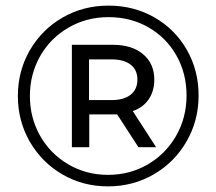

<svg xmlns="http://www.w3.org/2000/svg" viewBox="-20 -667 777 690"><path d="M535 -604.4C485.6 -632.7 430.6 -646.8 369.8 -646.8C309.1 -646.8 253.9 -632.3 204.2 -603.5C154.6 -574.7 115.5 -535.4 86.9 -485.8C58.4 -436.1 44.2 -381.5 44.2 -322C44.2 -262.5 58.4 -207.9 86.9 -158.2C115.5 -108.6 154.4 -69.3 203.8 -40.5C253.2 -11.7 307.9 2.8 368 2.8C428.1 2.8 483 -11.7 532.7 -40.5C582.4 -69.3 621.6 -108.7 650.4 -158.7C679.3 -208.7 693.7 -263.7 693.7 -323.8C693.7 -383.9 679.6 -438.7 651.4 -488.1C623.1 -537.4 584.4 -576.2 535 -604.4ZM511.5 -76.4C468.6 -51.2 420.7 -38.6 368 -38.6C315.9 -38.6 268.3 -51.2 225.4 -76.4C182.5 -101.5 148.7 -135.7 124.2 -178.9C99.7 -222.2 87.4 -269.9 87.4 -322C87.4 -374.1 99.7 -421.8 124.2 -465.1C148.7 -508.3 182.6 -542.5 225.9 -567.6C269.1 -592.8 317.1 -605.4 369.8 -605.4C423.2 -605.4 471.2 -593.1 513.8 -568.6C556.4 -544 589.9 -510.3 614.1 -467.4C638.3 -424.4 650.4 -376.6 650.4 -323.8C650.4 -271.1 638 -222.9 613.2 -179.4C588.3 -135.9 554.5 -101.5 511.5 -76.4ZM514.3 -310C527.8 -329.7 534.5 -353.3 534.5 -380.9C534.5 -418.9 521.2 -449.3 494.5 -472C467.8 -494.7 431.5 -506 385.5 -506H238.3V-138H300.8V-255.8H385.5H401.1L477.5 -138H541L457.2 -267.7C481.8 -276.3 500.8 -290.4 514.3 -310ZM449.4 -326.6C433.2 -313.7 410.3 -307.3 380.9 -307.3H299.9V-453.6H380.9C410.3 -453.6 433.2 -447.3 449.4 -434.7C465.7 -422.1 473.8 -404.2 473.8 -380.9C473.8 -357.6 465.7 -339.5 449.4 -326.6Z"/></svg>

Font: Montserrat Ace
Style: Regular
Weight: 500
Designer: Julieta Ulanovsky
Foundry: Julieta Ulanovsky
Version: Version 1